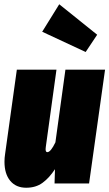

<svg xmlns="http://www.w3.org/2000/svg" viewBox="-20 -861 513 901"><path d="M1 -102Q1 -120 4 -139L59 -534H245L195 -172L194 -161Q194 -147 202 -147Q218 -147 240 -193L287 -534H473L398 0H236L238 -67Q211 -26 179.5 -3Q148 20 103 20Q55 20 28 -12.5Q1 -45 1 -102ZM258 -841 436 -698 382 -617 178 -712Z"/></svg>

Font: Fira Sans Extra Condensed Black
Style: Italic
Weight: 900
Width: 3
Italic angle: -8°
Designer: Carrois Corporate & Edenspiekermann AG
Foundry: Carrois Corporate GbR & Edenspiekermann AG
Version: Version 4.203